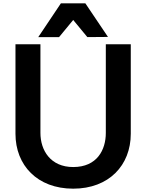

<svg xmlns="http://www.w3.org/2000/svg" viewBox="-20 -1063 880 1154"><path d="M616 -797V-264C616 -163 564 -59 420 -59C284 -59 223 -159 223 -264V-797H73V-259C73 -70 204 71 420 71C635 71 766 -70 766 -259V-797ZM505 -840 629 -841 493 -1043H346L210 -840H335L420 -943Z"/></svg>

Font: LINE Seed JP_OTF Bold
Style: Regular
Weight: 700
Designer: LINE & Fontrix & Fontworks
Version: Version 1.009